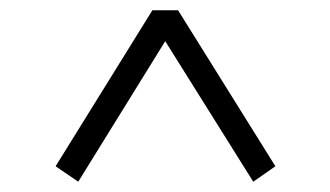

<svg xmlns="http://www.w3.org/2000/svg" viewBox="-20 -575 642 373"><path d="M472 -222 301 -495 132 -222 88 -252 276 -555H326L515 -252Z"/></svg>

Font: Source Han Serif JP
Style: Bold
Weight: 700
Designer: Ryoko NISHIZUKA  (kana & ideographs); Frank Grießhammer (Latin, Greek & Cyrillic); Wenlong ZHANG  (bopomofo); Sandoll Co
Foundry: Adobe Systems Incorporated
Version: Version 1.000;PS 1;hotconv 16.6.53;makeotf.lib2.5.65590